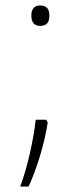

<svg xmlns="http://www.w3.org/2000/svg" viewBox="-20 -552 296 704"><path d="M95 -495C95 -472 104 -457 127 -457C153 -457 161 -472 161 -495C161 -517 153 -532 127 -532C104 -532 95 -517 95 -495ZM149 -113H111C103 -41 81 61 54 132H85C116 63 143 -24 155 -103Z"/></svg>

Font: Noto Sans Sinhala ExtraLight
Style: Regular
Weight: 200
Designer: Jelle Bosma - Monotype Design Team
Foundry: Monotype Imaging Inc.
Version: Version 2.006